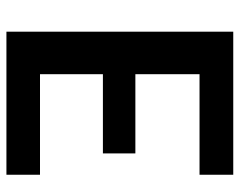

<svg xmlns="http://www.w3.org/2000/svg" viewBox="-96 -668 763 612"><g transform="rotate(-90 286.0 -361.5)"><path d="M491.5 -723V0H35.5V-107.5H356V-312H103.5V-415.5H356V-616H35.5V-723Z"/></g></svg>

Font: Lato
Style: Bold
Weight: 700
Designer: Lukasz Dziedzic
Foundry: tyPoland Lukasz Dziedzic
Version: Version 2.007; 2014-02-27